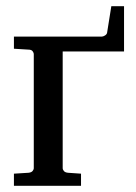

<svg xmlns="http://www.w3.org/2000/svg" viewBox="-20 -599 440 619"><path d="M182.1 -433.1V-57.1Q182.1 -52.2 186 -47.6Q189.9 -43 199.2 -42L241.2 -39.1V0H24.9V-39.1L71.8 -42Q81.1 -43 85 -47.6Q88.9 -52.2 88.9 -57.1V-423.8Q88.9 -429.2 85 -434.1Q81.1 -439 71.8 -439L24.9 -441.9V-481H308.1Q312.5 -481 318.4 -484.6Q324.2 -488.3 325.2 -493.2L338.9 -579.1H379.9V-433.1Z"/></svg>

Font: Charis SIL
Style: Regular
Weight: 400
Foundry: SIL International
Version: Version 4.112